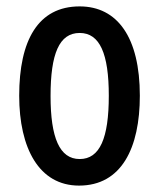

<svg xmlns="http://www.w3.org/2000/svg" viewBox="-20 -570 498 600"><path d="M417 -271C417 -453 347 -550 229 -550C99 -550 40 -444 40 -271C40 -107 102 10 227 10C360 10 417 -108 417 -271ZM138 -270C138 -402 165 -467 229 -467C292 -467 320 -402 320 -271C320 -138 292 -73 229 -73C166 -73 138 -140 138 -270Z"/></svg>

Font: Noto Sans Arabic ExtCond Med
Style: Regular
Weight: 500
Width: 2
Designer: Monotype Design Team, Nadine Chahine, Nizar Qandah and Khaled Hosny
Foundry: Monotype Imaging Inc.
Version: Version 2.012